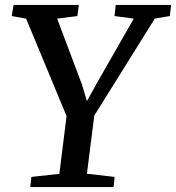

<svg xmlns="http://www.w3.org/2000/svg" viewBox="-20 -763 718 783"><path d="M103.5 0 108 -41.5 222 -54 251.5 -289.5 86.5 -687 28 -697.5 35.5 -743H301.5L295.5 -697.5L213 -687L314 -419L334.5 -350.5L372 -418.5L525.5 -687L447 -697.5L452 -743H678L672.5 -697.5L611.5 -687.5L364.5 -291.5L334.5 -54.5L447.5 -41.5L443 0Z"/></svg>

Font: Merriweather Medium
Style: Italic
Weight: 500
Italic angle: -7.8°
Version: Version 2.101